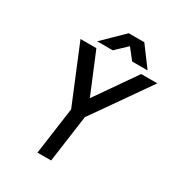

<svg xmlns="http://www.w3.org/2000/svg" viewBox="-203 -995 1031 1121"><g transform="rotate(30 312.5 -435.0)"><path d="M198 -737H303L378 -808L434 -737H538L439 -870H334ZM107 -700 265 -317 221 0H313L357 -317L625 -700H516L327 -428L214 -700Z"/></g></svg>

Font: Unageo
Style: Medium-Italic
Weight: 500
Designer: Richard Sepsi
Foundry: Richard Sepsi
Version: Version 2.000